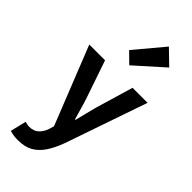

<svg xmlns="http://www.w3.org/2000/svg" viewBox="-350 -987 1274 1274"><g transform="rotate(45 287.0 -350.0)"><path d="M128 224Q103 224 85 221Q67 218 51 213L78 101Q86 103 96.5 105.5Q107 108 117 108Q160 108 185 84Q210 60 222 23L232 -11L14 -560H162L251 -300Q264 -262 275 -222Q286 -182 298 -142H303Q312 -182 322.5 -221.5Q333 -261 343 -300L420 -560H561L362 17Q338 83 307 129.5Q276 176 233.5 200Q191 224 128 224ZM299 -650 227 -721 397 -924 497 -827Z"/></g></svg>

Font: Noto Sans KR Thin
Style: Bold
Weight: 700
Version: Version 2.004-H2;hotconv 1.0.118;makeotfexe 2.5.65603